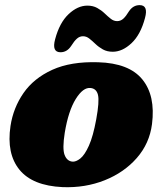

<svg xmlns="http://www.w3.org/2000/svg" viewBox="-20 -734 650 768"><path d="M372.5 -485Q496.5 -481.5 549.5 -416.2Q602.5 -351 588 -237.5Q578 -160 527.2 -102Q476.5 -44 398.8 -13Q321 18 230.5 14.5Q110 9 57.8 -55.2Q5.5 -119.5 22 -230Q33 -302.5 74 -361.8Q115 -421 189.2 -454.8Q263.5 -488.5 372.5 -485ZM269 -87.5Q283.5 -86 301 -99.8Q318.5 -113.5 335.5 -151Q352.5 -188.5 365 -257Q378 -328.5 372 -354Q366 -379.5 342.5 -382Q312.5 -385.5 283 -338Q253.5 -290.5 239 -203Q229 -139.5 238.2 -114.8Q247.5 -90 269 -87.5ZM431 -527Q408.5 -527 391.8 -536.2Q375 -545.5 362 -558Q349 -570.5 337.2 -579.8Q325.5 -589 312 -589Q298.5 -589 287.8 -579.5Q277 -570 264.5 -550Q248 -525 222 -525Q186.5 -525 200.5 -577Q218 -643 254.2 -677.2Q290.5 -711.5 329.5 -711.5Q352 -711.5 368.8 -702.2Q385.5 -693 398.5 -680.5Q411.5 -668 423.2 -658.8Q435 -649.5 448.5 -649.5Q462.5 -649.5 473.2 -659.2Q484 -669 496 -689Q512.5 -713.5 538.5 -713.5Q574 -713.5 560 -662Q542.5 -595.5 506 -561.2Q469.5 -527 431 -527Z"/></svg>

Font: Fraunces 9pt S100 Black
Style: Italic
Weight: 900
Italic angle: -16°
Version: Version 1.000; ttfautohint (v1.8.3)